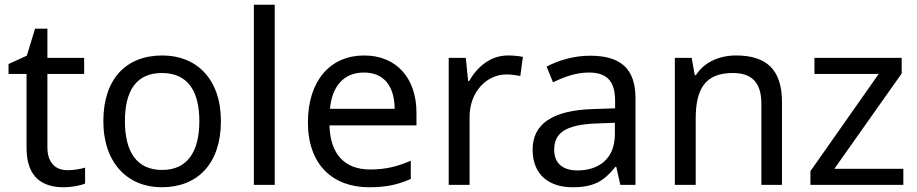

<svg xmlns="http://www.w3.org/2000/svg" viewBox="-20 -780 3870 810"><path d="M264 -62C215 -62 180 -93 180 -158V-468H335V-536H180V-659H128L93 -545L16 -510V-468H92V-156C92 -26 165 10 249 10C281 10 320 3 339 -6V-73C322 -67 290 -62 264 -62Z M912 -269C912 -446 810 -546 665 -546C511 -546 416 -446 416 -269C416 -91 520 10 662 10C815 10 912 -91 912 -269ZM507 -269C507 -396 554 -472 663 -472C772 -472 821 -396 821 -269C821 -142 772 -63 664 -63C555 -63 507 -142 507 -269Z M1139 0V-760H1051V0Z M1516 -546C1374 -546 1279 -440 1279 -264C1279 -85 1384 10 1537 10C1610 10 1658 -1 1713 -25V-102C1657 -78 1609 -65 1541 -65C1434 -65 1373 -130 1370 -251H1737V-304C1737 -450 1653 -546 1516 -546ZM1515 -474C1604 -474 1644 -412 1645 -321H1372C1381 -417 1431 -474 1515 -474Z M2123 -546C2048 -546 1993 -497 1959 -438H1955L1945 -536H1873V0H1961V-286C1961 -394 2034 -466 2117 -466C2135 -466 2158 -463 2175 -459L2186 -540C2168 -544 2143 -546 2123 -546Z M2469 -545C2399 -545 2333 -524 2286 -499L2313 -433C2357 -454 2408 -474 2464 -474C2534 -474 2575 -444 2575 -355V-323L2484 -320C2309 -315 2227 -256 2227 -149C2227 -40 2299 10 2396 10C2486 10 2529 -17 2576 -76H2580L2597 0H2661V-365C2661 -490 2599 -545 2469 -545ZM2495 -259 2574 -262V-214C2574 -110 2506 -61 2416 -61C2358 -61 2318 -88 2318 -148C2318 -216 2361 -254 2495 -259Z M3085 -546C3017 -546 2951 -519 2916 -463H2911L2898 -536H2827V0H2915V-278C2915 -403 2953 -472 3072 -472C3154 -472 3192 -429 3192 -343V0H3279V-349C3279 -487 3213 -546 3085 -546Z M3791 0V-68H3500L3784 -470V-536H3416V-468H3687L3399 -58V0Z"/></svg>

Font: Noto Sans Syriac Western
Style: Regular
Weight: 400
Designer: Patrick Giasson and the Monotype Design Team
Foundry: Monotype Imaging Inc.
Version: Version 3.000